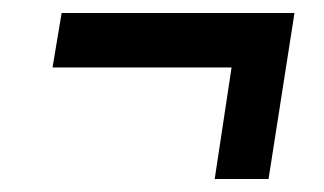

<svg xmlns="http://www.w3.org/2000/svg" viewBox="-20 -449 500 296"><path d="M61 -345 75 -429H434L394 -173H311L337 -345Z"/></svg>

Font: Georama Medium
Style: Italic
Weight: 500
Italic angle: -9°
Designer: Jean-Baptiste Levee
Foundry: Production Type
Version: Version 1.000